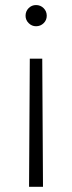

<svg xmlns="http://www.w3.org/2000/svg" viewBox="-20 -552 283 752"><path d="M93.8 179.7 96.7 -322.3H145.5L148.4 179.7ZM163.1 -490.2Q163.1 -473.1 150.9 -461.2Q138.7 -449.2 121.1 -449.2Q104.5 -449.2 92.3 -461.4Q80.1 -473.6 80.1 -490.2Q80.1 -507.8 92 -520Q104 -532.2 121.1 -532.2Q138.7 -532.2 150.9 -520Q163.1 -507.8 163.1 -490.2Z"/></svg>

Font: Pretendard ExtraLight
Style: Regular
Weight: 200
Designer: Base glyphs from Inter by Rasmus Andersson; Hangeul glyphs from Noto Sans CJK(Source Han Sans) by Jang Soo-young and Kan
Foundry: Kil Hyung-jin
Version: Version 1.309